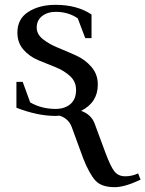

<svg xmlns="http://www.w3.org/2000/svg" viewBox="-20 -472 602 795"><path d="M48 -26V-133H74L105 -48Q152 -21 210 -21Q248 -21 271.5 -41Q295 -61 295 -100Q295 -134 270 -157Q245 -180 209.5 -194Q174 -208 138 -223Q102 -238 77 -266.5Q52 -295 52 -337Q52 -394 97.5 -423Q143 -452 210 -452Q299 -452 359 -412V-314H333L302 -396Q263 -423 210 -423Q177 -423 154.5 -405.5Q132 -388 132 -358Q132 -330 158 -309.5Q184 -289 221 -274Q258 -259 295.5 -242Q333 -225 359 -194.5Q385 -164 385 -122Q385 -48 316 -13Q358 2 372 40L416 159Q438 218 454 238Q470 258 499 258Q526 258 552 246L562 272Q496 303 455 303Q400 303 375 275.5Q350 248 325 185L277 54Q264 19 227 7Q217 8 210 8Q135 8 48 -26Z"/></svg>

Font: Dihjauti
Style: Bold
Weight: 700
Designer: T. Christopher White
Version: Version 3.0.0